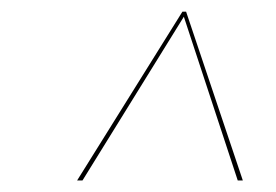

<svg xmlns="http://www.w3.org/2000/svg" viewBox="-20 -839 477 332"><path d="M301.8 -818.8 399.9 -526.9H391.1L297.9 -810.1L122.6 -526.9H113.3L295.4 -818.8Z"/></svg>

Font: Fira Sans Compressed Eight
Style: Italic
Weight: 100
Width: 3
Italic angle: -8°
Designer: Carrois Corporate & Edenspiekermann AG
Foundry: Carrois Corporate GbR & Edenspiekermann AG
Version: Version 4.203;PS 004.203;hotconv 1.0.88;makeotf.lib2.5.64775